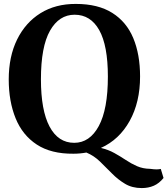

<svg xmlns="http://www.w3.org/2000/svg" viewBox="-20 -772 853 978"><path d="M354 11Q240 12 167.2 -35.8Q94.5 -83.5 59.5 -169.5Q24.5 -255.5 24.5 -367.5Q24.5 -484 67 -570.5Q109.5 -657 186.2 -704.8Q263 -752.5 366.5 -752Q479.5 -752 552 -706.2Q624.5 -660.5 659 -577.5Q693.5 -494.5 693.5 -382.5Q693.5 -251.5 640.5 -156Q587.5 -60.5 494 -18.5Q532 -9.5 562.5 7.5Q593 24.5 620.8 43Q648.5 61.5 678.2 74.5Q708 87.5 744.5 88Q766 91 778.5 90.8Q791 90.5 799 88.5L813 134.5Q791 162 763.5 174Q736 186 702 186Q653 186 616.8 164.2Q580.5 142.5 550.2 111.5Q520 80.5 489.2 50.8Q458.5 21 420 5Q388 11 354 11ZM360 -697Q281 -697 234.8 -615.8Q188.5 -534.5 188.5 -368Q188.5 -210 232.5 -127.2Q276.5 -44.5 358 -44.5Q437 -44.5 483.2 -130Q529.5 -215.5 529.5 -382Q529.5 -540 485.5 -618.5Q441.5 -697 360 -697Z"/></svg>

Font: Merriweather Text Regular
Style: Bold
Weight: 700
Designer: Eben Sorkin
Foundry: Eben Sorkin
Version: Version 2.100; ttfautohint (v1.7.19-72a1) -l 8 -r 50 -G 200 